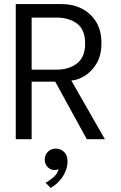

<svg xmlns="http://www.w3.org/2000/svg" viewBox="-20 -680 590 938"><path d="M57 -660H283Q335.9 -660 379.5 -638Q423.2 -615.9 449.4 -573.5Q475.6 -531 475.6 -469.9Q475.6 -408.9 451.1 -368.7Q426.6 -328.6 392.2 -308.4Q357.9 -288.1 328.4 -286.6L492.4 0H404L249.8 -280.9H134.6V0H57ZM134.6 -339.7H255.9Q317 -339.7 356.4 -370.4Q395.9 -401.1 395.9 -468Q395.9 -534.9 356.6 -564.5Q317.4 -594.1 256.3 -594.1H134.6ZM253 45.9Q276.4 45.9 293.1 62.4Q309.9 78.8 309.9 106.6Q309.9 135.1 298.3 160.7Q286.8 186.3 268.1 206.1Q249.4 226 227.6 237.9L202.4 212.6Q220.1 204.2 240.6 186.4Q261.1 168.5 266.4 146.5Q258 150.6 246.4 150.6Q226.9 150.6 212.7 136Q198.5 121.4 198.5 100.4Q198.5 76.5 214.3 61.2Q230.1 45.9 253 45.9Z"/></svg>

Font: League Spartan Extralight
Style: Regular
Weight: 200
Foundry: The League of Moveable Type
Version: Version 2.300; ttfautohint (v1.8.3)